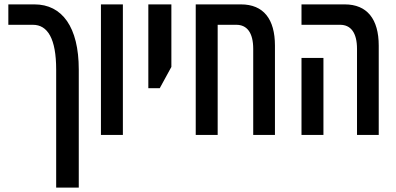

<svg xmlns="http://www.w3.org/2000/svg" viewBox="-20 -615 1804 875"><path d="M236 240H339V-298C339 -492 263 -595 137 -595H18V-502H130C197 -502 236 -439 236 -298Z M440 0H540V-595H440Z M656 -213H708L761 -310V-595H656Z M1078 -595H872V0H972V-502H1057C1105 -502 1134 -467 1134 -392V0H1233V-407C1233 -528 1181 -595 1078 -595Z M1607 0H1706V-407C1706 -528 1653 -595 1551 -595H1354V-502H1530C1578 -502 1607 -467 1607 -392ZM1354 0H1454V-351H1354Z"/></svg>

Font: Noto Sans Hebrew ExtraCondensed Medium
Style: Regular
Weight: 500
Width: 2
Designer: Monotype Design Team
Foundry: Monotype Imaging Inc.
Version: Version 2.004